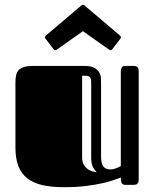

<svg xmlns="http://www.w3.org/2000/svg" viewBox="-20 -777 648 807"><path d="M404.8 -119.1Q404.8 -91.3 413.8 -78.1Q422.9 -64.9 444.8 -64.9Q456.1 -64.9 468.5 -69.8Q481 -74.7 487.8 -79.1V-477.1Q487.8 -485.4 491.5 -492.7Q495.1 -500 507.8 -500H539.1Q543.5 -500 547.9 -499.5Q552.2 -499 555.4 -496.8Q558.6 -494.6 560.8 -490Q563 -485.4 563 -477.1V-22.9Q563 -14.6 560.8 -10Q558.6 -5.4 555.4 -3.2Q552.2 -1 547.9 -0.5Q543.5 0 539.1 0H507.8Q495.1 0 491.5 -7.3Q487.8 -14.6 487.8 -30.8Q477.1 -26.9 457.8 -20Q438.5 -13.2 409.2 -6.6Q379.9 0 340.1 4.9Q300.3 9.8 249 9.8Q196.3 9.8 158 1Q119.6 -7.8 94.5 -27.6Q69.3 -47.4 57.1 -79.1Q44.9 -110.8 44.9 -157.2V-432.1Q44.9 -448.7 47.9 -461.7Q50.8 -474.6 59.1 -482.9Q67.4 -491.2 82 -495.6Q96.7 -500 120.1 -500H334Q362.3 -500 377 -491.7Q391.6 -483.4 397.9 -471.2Q404.3 -459 404.5 -444.8Q404.8 -430.7 404.8 -418.9ZM363.3 -427.7Q363.3 -438.5 361.8 -444.8Q360.4 -451.2 356 -454.3Q351.6 -457.5 344.2 -458.3Q336.9 -459 325.2 -459V-115.7Q325.2 -95.7 333 -83.5Q340.8 -71.3 351.1 -64.7Q361.3 -58.1 371.6 -55.7Q381.8 -53.2 386.7 -53.2Q374.5 -65.9 368.9 -79.1Q363.3 -92.3 363.3 -113.8ZM328.6 -646 219.2 -568.8Q217.3 -567.9 215.8 -566.9Q214.4 -565.9 212.9 -565.9Q208 -565.9 204.6 -570.8L171.9 -613.8Q168.9 -617.2 168.9 -620.6Q168.9 -624 173.3 -627.9L321.8 -753.9Q323.2 -754.9 324.7 -755.9Q326.2 -756.8 328.6 -756.8Q331.1 -756.8 332.5 -755.9Q334 -754.9 335.4 -753.9L483.9 -627.9Q488.3 -624 488.3 -620.6Q488.3 -617.2 485.4 -613.8L452.6 -570.8Q448.7 -565.9 444.3 -565.9Q442.9 -565.9 441.4 -566.9Q439.9 -567.9 438 -568.8Z"/></svg>

Font: Fascinate Inline
Style: Regular
Weight: 900
Designer: Astigmatic (AOETI)
Foundry: Astigmatic (AOETI)
Version: Version 1.000